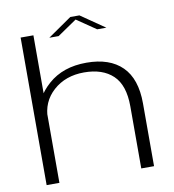

<svg xmlns="http://www.w3.org/2000/svg" viewBox="-91 -926 913 1006"><g transform="rotate(-10 365.5 -423.0)"><path d="M75.5 0H143.5V-785H75.5ZM579 0H647V-334Q647 -465 581 -530.2Q515 -595.5 391.5 -595.5Q266.5 -595.5 188 -526Q109.5 -456.5 109.5 -374.5L142 -339.5Q142 -431.5 207 -489.5Q272 -547.5 370.5 -547.5Q469 -547.5 524 -495.5Q579 -443.5 579 -330.5ZM223.5 -758H273L375.5 -828L478 -758H527L399 -846H350.5Z"/></g></svg>

Font: Anybody Expanded Light
Style: Regular
Weight: 300
Width: 7
Version: Version 1.113;gftools[0.9.25]